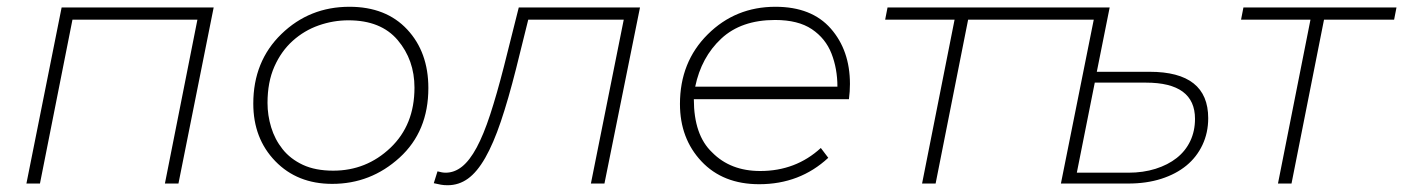

<svg xmlns="http://www.w3.org/2000/svg" viewBox="-20 -542 4144 567"><path d="M162 -520H611L507 0H467L563 -484H194L98 0H58Z M961 1Q858 1 793 -66Q728 -133 728 -236Q728 -361 811 -441.5Q894 -522 1012 -522Q1120 -522 1182.5 -455Q1245 -388 1245 -282Q1245 -154 1160 -76.5Q1075 1 961 1ZM964 -38Q1062 -38 1133 -105.5Q1204 -173 1204 -283Q1204 -365 1154.5 -423.5Q1105 -482 1009 -482Q964 -482 921.2 -467Q878.5 -452 844.5 -421.5Q810.5 -391 790.2 -345.2Q770 -299.5 770 -238Q770 -201.5 780.8 -166Q791.5 -130.5 814.5 -101.5Q837.5 -72.5 874.5 -55.2Q911.5 -38 964 -38Z M1272 -36Q1279 -34 1285 -33Q1291 -32 1296 -32Q1322 -32 1344.5 -50Q1367 -68 1387.5 -106Q1408 -144 1427.5 -203.5Q1447 -263 1468 -345L1512 -520H1870L1765 0H1725L1822 -484H1540L1504 -339Q1481 -248 1459 -183Q1437 -118 1413 -76Q1389 -34 1362 -14.5Q1335 5 1302 5Q1291 5 1282.5 3.5Q1274 2 1261 -1Z M2222 2Q2115 2 2051.5 -65.5Q1988 -133 1988 -235Q1988 -359 2070 -440.5Q2152 -522 2270 -522Q2377 -522 2433.5 -457.5Q2490 -393 2490 -294Q2490 -272 2487 -249H2029Q2029 -143 2083 -92Q2137 -37 2225 -37Q2330 -37 2404 -105L2426 -76Q2342 2 2222 2ZM2453 -286Q2453 -339 2435.5 -383.8Q2418 -428.5 2377.5 -455.8Q2337 -483 2269 -483Q2169 -483 2110 -428Q2051 -373 2033 -286Z M2703 0 2799 -484H2594L2601 -520H3053L3046 -484H2839L2743 0Z M3042 -484 3049 -520H3257L3219 -330H3375Q3548 -330 3548 -193Q3548 -150 3531 -114Q3514 -78 3483.5 -53Q3453 -28 3409.5 -14Q3366 0 3312 0H3113L3210 -484ZM3312 -32Q3356 -32 3392.5 -43.5Q3429 -55 3455 -75.5Q3481 -96 3495 -125.5Q3509 -155 3509 -191Q3509 -298 3364 -298H3213L3160 -32Z M3754 0 3850 -484H3645L3652 -520H4104L4097 -484H3890L3794 0Z"/></svg>

Font: Argentum Sans ExtraLight
Style: Italic
Weight: 200
Italic angle: -11°
Designer: Julieta Ulanovsky (font), Cristiano Sobral (main changes and remaster)
Foundry: Julieta Ulanovsky (font), Cristiano Sobral (main changes and remaster)
Version: Version 2.007;June 15, 2022;FontCreator 14.0.0.2814 64-bit; 